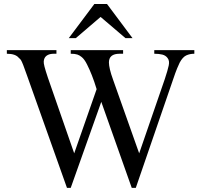

<svg xmlns="http://www.w3.org/2000/svg" viewBox="-20 -909 985 945"><path d="M936.5 -662.1V-644.5Q914.1 -644.5 896.5 -636.2Q878.9 -627.9 864.3 -600.6Q859.9 -592.3 851.6 -572Q843.3 -551.8 832.5 -519.5L648.4 15.6H628.4L478.5 -407.7L328.1 15.6H309.6L113.8 -535.2Q101.1 -571.8 94.2 -589.1Q87.4 -606.4 83.3 -613Q79.1 -619.6 73.2 -623.5Q57.1 -644.5 13.7 -644.5V-662.1H257.8V-644.5H246.1Q210.4 -644.5 199.2 -622.6Q196.3 -616.2 195.3 -607.7Q194.3 -599.1 199 -581.1Q203.6 -563 215.8 -526.4L345.2 -154.3L455.6 -470.2Q444.3 -507.8 432.1 -538.6Q421.4 -565.9 408.4 -591.8Q395.5 -617.7 381.8 -628.4Q372.1 -636.7 360.6 -640.6Q349.1 -644.5 328.1 -644.5V-662.1H585.9V-644.5H568.8Q516.1 -644.5 516.1 -601.6Q516.1 -588.4 521 -567.1Q525.9 -545.9 537.1 -515.1L665 -154.3L791 -519.5Q805.7 -564 810.5 -586.9Q815.4 -609.9 804.7 -623.5Q795.4 -636.2 778.8 -640.4Q762.2 -644.5 739.3 -644.5V-662.1ZM632.3 -721.2H597.7L475.1 -825.7L353 -721.2H318.4L444.3 -889.2H506.8Z"/></svg>

Font: BabelStone Roman
Style: Regular
Weight: 400
Designer: Walt Agee, Victor Gaultney, Peter Martin, Debbi Hosken, Becca Hirsbrunner (SIL); Andrew West (BabelStone)
Foundry: BabelStone
Version: Version 16.000